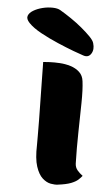

<svg xmlns="http://www.w3.org/2000/svg" viewBox="-57 -856 514 897"><g transform="rotate(5 200.5 -407.0)"><path d="M190 -809Q214 -795 242 -776Q270 -757 294.5 -736.5Q319 -716 336 -698.5Q353 -681 356 -669Q365 -640 352 -619.5Q339 -599 314 -608Q301 -612 267.5 -624.5Q234 -637 192 -655Q150 -673 111.5 -694Q73 -715 52 -737Q35 -755 40 -769.5Q45 -784 63.5 -795Q82 -806 106 -812Q130 -818 153.5 -817.5Q177 -817 190 -809ZM324 -101Q325 -83 335.5 -70.5Q346 -58 361 -47Q354 -38 343 -28Q332 -18 310.5 -9.5Q289 -1 249 4Q236 6 216 2.5Q196 -1 177 -18Q158 -35 146 -71.5Q134 -108 136 -172Q136 -183 136 -215Q136 -247 135.5 -291Q135 -335 134 -382Q133 -429 132.5 -469.5Q132 -510 131.5 -535.5Q131 -561 131 -561Q140 -562 161.5 -563Q183 -564 209 -562.5Q235 -561 259.5 -553.5Q284 -546 301.5 -530Q319 -514 322 -487Q327 -449 326 -385.5Q325 -322 323.5 -247.5Q322 -173 324 -101Z"/></g></svg>

Font: Potta One
Style: Regular
Weight: 400
Designer: 108,108go
Foundry: Font Zone 108
Version: Version 1.000